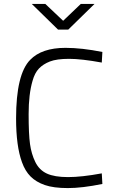

<svg xmlns="http://www.w3.org/2000/svg" viewBox="-20 -949 584 979"><path d="M502 -11Q399 10 326 10Q253 10 208.5 -5.5Q164 -21 136 -49Q108 -77 92 -122Q62 -204 62 -345Q62 -571 134 -644Q193 -705 314 -705Q397 -705 502 -684L499 -630Q395 -649 332 -649Q269 -649 234.5 -635.5Q200 -622 178.5 -599.5Q157 -577 146 -537Q126 -469 126 -367Q126 -265 133 -214.5Q140 -164 160 -123Q180 -82 219 -64Q258 -46 327 -46Q396 -46 499 -65ZM276 -798 142 -929H211L302 -843L392 -929H462L328 -798Z"/></svg>

Font: Titillium Web[RUS by Daymarius]
Style: Regular
Weight: 300
Designer: Cyrillization by Daymarius
Foundry: Cyrillization by Daymarius
Version: Version 1.002 September 12, 2018